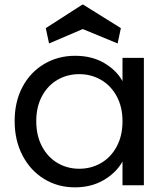

<svg xmlns="http://www.w3.org/2000/svg" viewBox="-20 -797 716 826"><path d="M43 -276Q43 -360 77 -423.5Q111 -487 170.5 -522Q230 -557 303 -557Q375 -557 428 -526Q481 -495 507 -448V-548H599V0H507V-102Q480 -54 426.5 -22.5Q373 9 302 9Q229 9 170 -27Q111 -63 77 -128Q43 -193 43 -276ZM507 -275Q507 -337 482 -383Q457 -429 414.5 -453.5Q372 -478 321 -478Q270 -478 228 -454Q186 -430 161 -384Q136 -338 136 -276Q136 -213 161 -166.5Q186 -120 228 -95.5Q270 -71 321 -71Q372 -71 414.5 -95.5Q457 -120 482 -166.5Q507 -213 507 -275ZM191 -610 177 -676 334 -777H338L500 -676L486 -610L336 -672Z"/></svg>

Font: Fz Poppins
Style: Regular
Weight: 400
Designer: Ninad Kale (Devanagari), Jonny Pinhorn (Latin)
Foundry: Indian Type Foundry
Version: Vit hóa bi Vntype.Com & FontZin.Com